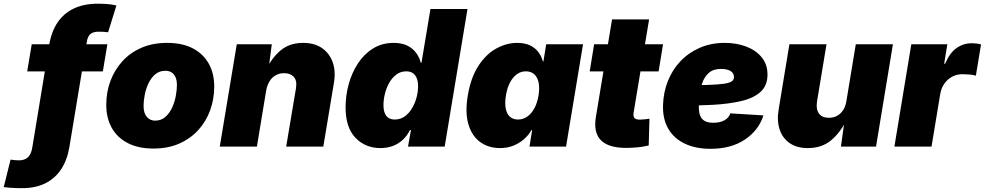

<svg xmlns="http://www.w3.org/2000/svg" viewBox="-113 -775 5207 1015"><path d="M454.6 -541 430.7 -397.5H30.8L54.7 -541ZM4.4 219.7Q-12.7 219.7 -30.5 219.2Q-48.3 218.8 -64.5 217.3Q-80.6 215.8 -93.3 213.9L-57.1 68.8Q-46.9 70.3 -35.6 71.5Q-24.4 72.8 -14.2 72.8Q17.1 72.8 34.4 56.6Q51.8 40.5 57.6 5.4L147 -537.1Q158.7 -608.4 191.9 -657Q225.1 -705.6 278.3 -730.5Q331.5 -755.4 403.3 -755.4Q432.1 -755.4 456.1 -753.4Q480 -751.5 502.4 -746.1L458.5 -604.5Q447.3 -606 436 -606.7Q424.8 -607.4 406.7 -607.4Q379.4 -607.4 365 -595Q350.6 -582.5 346.2 -555.7L254.4 -1Q242.7 70.8 210.2 119.9Q177.7 168.9 126 194.3Q74.2 219.7 4.4 219.7Z M698.2 10.3Q618.7 10.3 563 -18.3Q507.3 -46.9 478 -98.9Q448.7 -150.9 448.7 -220.7Q448.7 -287.6 470.7 -346.7Q492.7 -405.8 534.2 -451.4Q575.7 -497.1 635.3 -522.7Q694.8 -548.3 770.5 -548.3Q850.1 -548.3 905.5 -519.8Q960.9 -491.2 990.2 -439.2Q1019.5 -387.2 1019.5 -317.4Q1019.5 -252 998.3 -192.9Q977.1 -133.8 935.8 -88.1Q894.5 -42.5 835 -16.1Q775.4 10.3 698.2 10.3ZM707 -137.2Q738.8 -137.2 761 -156.7Q783.2 -176.3 796.9 -206.1Q810.5 -235.8 816.4 -268.1Q822.3 -300.3 822.3 -325.2Q822.3 -350.6 814.7 -367.4Q807.1 -384.3 793.5 -392.6Q779.8 -400.9 761.7 -400.9Q729.5 -400.9 707.3 -381.8Q685.1 -362.8 671.4 -333.5Q657.7 -304.2 651.9 -272.5Q646 -240.7 646 -214.8Q646 -177.2 663.1 -157.2Q680.2 -137.2 707 -137.2Z M1293.9 -294.9 1245.1 0H1048.8L1138.7 -541H1323.7L1305.7 -400.9L1294.4 -407.2Q1324.2 -469.7 1371.1 -509Q1418 -548.3 1489.3 -548.3Q1549.8 -548.3 1589.6 -520.5Q1629.4 -492.7 1646 -445.1Q1662.6 -397.5 1652.3 -337.4L1596.2 0H1399.9L1451.7 -308.6Q1458 -349.1 1440.2 -368.7Q1422.4 -388.2 1389.6 -388.2Q1363.3 -388.2 1343.3 -376.5Q1323.2 -364.7 1310.8 -343.5Q1298.3 -322.3 1293.9 -294.9Z M1898.4 7.8Q1818.4 7.8 1766.1 -46.6Q1713.9 -101.1 1713.9 -207Q1713.9 -269 1730.2 -329.3Q1746.6 -389.6 1779.1 -439.5Q1811.5 -489.3 1859.1 -518.8Q1906.7 -548.3 1968.3 -548.3Q2010.7 -548.3 2040 -533.9Q2069.3 -519.5 2086.9 -495.4Q2104.5 -471.2 2111.3 -443.4H2115.2L2162.6 -727.5H2358.4L2237.8 0H2043.9L2059.6 -87.4H2054.2Q2038.6 -56.2 2015.6 -35.2Q1992.7 -14.2 1963.1 -3.2Q1933.6 7.8 1898.4 7.8ZM1973.6 -143.1Q2003.4 -143.1 2026.4 -159.4Q2049.3 -175.8 2065.2 -202.6Q2081.1 -229.5 2089.1 -260Q2097.2 -290.5 2097.2 -319.3Q2097.2 -356.9 2081.3 -377.4Q2065.4 -397.9 2035.2 -397.9Q2004.9 -397.9 1982.2 -380.9Q1959.5 -363.8 1944.3 -336.7Q1929.2 -309.6 1921.6 -278.3Q1914.1 -247.1 1914.1 -218.8Q1914.1 -182.6 1929 -162.8Q1943.8 -143.1 1973.6 -143.1Z M2530.3 7.8Q2470.7 7.8 2426.8 -23.2Q2382.8 -54.2 2363.8 -116Q2344.7 -177.7 2359.9 -270Q2376 -365.7 2416.5 -427.5Q2457 -489.3 2511 -518.8Q2564.9 -548.3 2621.1 -548.3Q2660.6 -548.3 2688.2 -535.4Q2715.8 -522.5 2732.9 -500Q2750 -477.5 2756.8 -450.2H2759.8L2774.4 -541H2969.2L2879.4 0H2686L2700.2 -87.4H2696.8Q2680.7 -59.6 2656 -38.3Q2631.3 -17.1 2599.9 -4.6Q2568.4 7.8 2530.3 7.8ZM2625.5 -143.1Q2652.3 -143.1 2674.6 -158.7Q2696.8 -174.3 2712.2 -202.9Q2727.5 -231.4 2733.9 -270Q2740.2 -310.1 2734.4 -338.4Q2728.5 -366.7 2711.4 -382.3Q2694.3 -397.9 2667 -397.9Q2640.1 -397.9 2618.9 -382.3Q2597.7 -366.7 2582.8 -338.4Q2567.9 -310.1 2561.5 -270Q2555.2 -231 2560.3 -202.4Q2565.4 -173.8 2582 -158.4Q2598.6 -143.1 2625.5 -143.1Z M3392.1 -541 3368.7 -397.5H3004.4L3027.8 -541ZM3122.6 -672.4H3318.4L3236.3 -177.7Q3233.9 -159.7 3241.2 -151.1Q3248.5 -142.6 3269.5 -142.6Q3278.8 -142.6 3296.4 -144.3Q3314 -146 3320.3 -147.5L3316.4 -5.9Q3284.7 1.5 3254.4 4.2Q3224.1 6.8 3196.8 6.8Q3103 6.8 3063.2 -34.2Q3023.4 -75.2 3037.1 -156.7Z M3642.6 11.7Q3564 11.7 3506.6 -15.9Q3449.2 -43.5 3419.4 -95.2Q3389.6 -147 3392.1 -220.2Q3394 -286.6 3417.5 -345.9Q3440.9 -405.3 3483.6 -450.7Q3526.4 -496.1 3585.9 -522.2Q3645.5 -548.3 3718.8 -548.3Q3780.8 -548.3 3832 -528.8Q3883.3 -509.3 3913.8 -471.9Q3944.3 -434.6 3944.3 -380.4Q3944.3 -324.2 3909.4 -291Q3874.5 -257.8 3809.3 -241.7Q3744.1 -225.6 3653.1 -220.7Q3562 -215.8 3449.2 -215.8L3467.3 -324.2Q3564.5 -324.2 3623.8 -325.9Q3683.1 -327.6 3714.1 -332.3Q3745.1 -336.9 3756.1 -345.5Q3767.1 -354 3767.1 -367.2Q3767.1 -388.2 3749.3 -399.4Q3731.4 -410.6 3698.2 -410.6Q3657.2 -410.6 3633.8 -389.4Q3610.4 -368.2 3599.6 -336.4Q3588.9 -304.7 3585.4 -271.7Q3582 -238.8 3581.5 -215.3Q3580.6 -189.5 3586.4 -169.2Q3592.3 -148.9 3609.1 -137.5Q3626 -126 3658.2 -126Q3692.4 -126 3716.3 -138.9Q3740.2 -151.9 3747.6 -175.8L3922.9 -165Q3897.9 -86.4 3825.2 -37.4Q3752.4 11.7 3642.6 11.7Z M4157.2 7.8Q4099.6 7.8 4061.8 -18.3Q4023.9 -44.4 4008.5 -90.6Q3993.2 -136.7 4003.4 -196.8L4060.1 -541H4256.3L4206.1 -238.3Q4199.7 -198.2 4216.1 -175.3Q4232.4 -152.3 4269 -152.3Q4293.5 -152.3 4312.5 -162.8Q4331.5 -173.3 4344.2 -192.9Q4356.9 -212.4 4361.3 -239.7L4411.1 -541H4607.4L4518.1 0H4332.5L4352.1 -140.1H4361.3Q4331.5 -77.1 4282.2 -34.7Q4232.9 7.8 4157.2 7.8Z M4615.2 0 4704.6 -541H4895L4878.4 -438H4883.3Q4907.2 -495.1 4943.4 -520.8Q4979.5 -546.4 5024.4 -546.4Q5037.6 -546.4 5049.8 -544.9Q5062 -543.5 5073.2 -540L5045.9 -375Q5032.7 -379.4 5011.7 -381.1Q4990.7 -382.8 4975.1 -382.8Q4945.8 -382.8 4921.1 -369.9Q4896.5 -356.9 4879.6 -333.3Q4862.8 -309.6 4857.4 -277.8L4811.5 0Z"/></svg>

Font: Inter 17pt Black
Style: Italic
Weight: 900
Italic angle: -9.3988°
Version: Version 4.001;git-66647c0bb